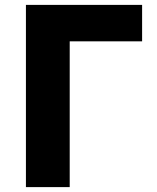

<svg xmlns="http://www.w3.org/2000/svg" viewBox="-20 -765 640 785"><path d="M86 0H265V-596H561V-745H86Z"/></svg>

Font: Noto Sans KR Black
Style: Regular
Weight: 900
Designer: Ryoko NISHIZUKA 西塚涼子 (kana, bopomofo & ideographs); Paul D. Hunt (Latin, Greek & Cyrillic); Sandoll Communications 산돌커뮤니
Foundry: Adobe
Version: Version 2.004;hotconv 1.0.118;makeotfexe 2.5.65603